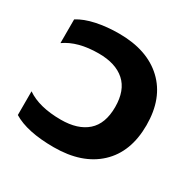

<svg xmlns="http://www.w3.org/2000/svg" viewBox="-131 -681 827 827"><g transform="rotate(30 283.0 -267.5)"><path d="M32 -28V-146Q94 -103 202 -103Q286 -103 332 -143.5Q378 -184 378 -267Q378 -350 332 -391Q286 -432 202 -432Q98 -432 36 -388V-506Q71 -528 123 -539Q175 -550 235 -550Q375 -550 454.5 -475.5Q534 -401 534 -267Q534 -133 454.5 -59Q375 15 235 15Q102 15 32 -28Z"/></g></svg>

Font: Prompt SemiBold
Style: Regular
Weight: 600
Designer: Katatrad Team
Foundry: CadsonDemak
Version: Version 1.001